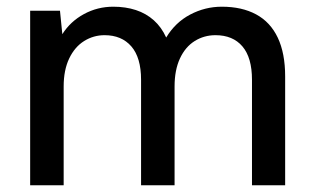

<svg xmlns="http://www.w3.org/2000/svg" viewBox="-20 -553 938 573"><path d="M70 0V-521H159L166 -451Q190 -489 230.5 -511Q271 -533 318 -533Q355 -533 385.5 -523Q416 -513 439 -492.5Q462 -472 476 -441Q503 -486 547.5 -509.5Q592 -533 642 -533Q702 -533 744.5 -510Q787 -487 809 -440.5Q831 -394 831 -325V0H732V-315Q732 -381 703.5 -414.5Q675 -448 623 -448Q589 -448 561 -430.5Q533 -413 517 -378.5Q501 -344 501 -295V0H401V-315Q401 -381 372 -414.5Q343 -448 292 -448Q259 -448 231 -430.5Q203 -413 186.5 -378.5Q170 -344 170 -295V0Z"/></svg>

Font: DM Sans 10pt Medium
Style: Regular
Weight: 500
Version: Version 4.004;gftools[0.9.30]